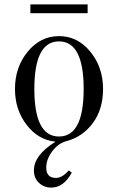

<svg xmlns="http://www.w3.org/2000/svg" viewBox="-20 -632 536 872"><path d="M118 -612H378V-572H118ZM136 -228Q136 -12 248 -12Q360 -12 360 -228Q360 -444 248 -444Q136 -444 136 -228ZM48 -228Q48 -327 106 -397.5Q164 -468 248 -468Q332 -468 390 -397.5Q448 -327 448 -228Q448 -136 402 -73.5Q356 -11 282 9Q244 19 217 55.5Q190 92 190 129Q190 176 234 176Q263 176 292 142L306 152Q269 220 213 220Q180 220 157 198.5Q134 177 134 142Q134 73 230 13V11Q153 3 100.5 -65.5Q48 -134 48 -228Z"/></svg>

Font: Old Standard TT
Style: Regular
Weight: 400
Designer: Alexey Kryukov <alexios@thessalonica.org.ru>
Version: Version 2.2